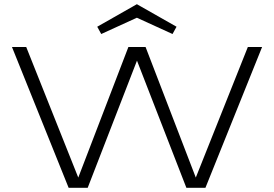

<svg xmlns="http://www.w3.org/2000/svg" viewBox="-20 -895 1306 915"><path d="M673.8 -670.9 913.1 -48.8 1161.1 -670.9H1229L959 0H868.2L632.8 -606L397.9 0H307.1L37.1 -670.9H105L353 -48.8L591.8 -670.9ZM802.2 -732.9 632.3 -810.5 462.4 -732.9 443.4 -767.6 632.3 -875 821.3 -767.6Z"/></svg>

Font: Syncopate
Style: Regular
Weight: 400
Width: 7
Version: Version 001.001